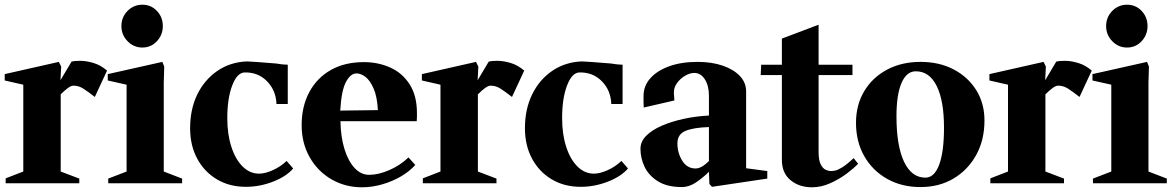

<svg xmlns="http://www.w3.org/2000/svg" viewBox="-26 -779 4986 816"><path d="M-2 0V-21L73 -50V-419L-6 -437V-464L224 -516L234 -496L231 -438L278 -517Q292 -521 317.5 -520.5Q343 -520 372.5 -511Q402 -502 429 -479L377 -367Q350 -388 329.5 -401.5Q309 -415 286 -415Q276 -415 262 -404.5Q248 -394 233 -379Q232 -378 232 -378V-50L311 -20V0Z M434 0V-20L512 -50V-419L432 -437V-464L664 -516L672 -496L670 -428V-50L748 -20V0ZM579 -577Q542 -577 516 -604Q490 -631 490 -668Q490 -706 516 -732.5Q542 -759 579 -759Q616 -759 641 -732.5Q666 -706 666 -668Q666 -631 641 -604Q616 -577 579 -577Z M1019 15Q949 15 895.5 -17Q842 -49 812 -105Q782 -161 782 -234Q782 -315 812.5 -377.5Q843 -440 897.5 -477.5Q952 -515 1023 -518Q1031 -518 1066 -515.5Q1101 -513 1149 -509Q1166 -506 1179 -505Q1192 -504 1197 -504V-337H1149Q1147 -395 1108.5 -434Q1070 -473 1012 -471Q981 -469 960.5 -414.5Q940 -360 940 -277Q940 -208 957.5 -154.5Q975 -101 1005.5 -71Q1036 -41 1075 -41Q1101 -41 1134 -56Q1167 -71 1192 -95L1220 -63Q1191 -29 1134.5 -7Q1078 15 1019 15Z M1513 17Q1441 17 1382.5 -17Q1324 -51 1290 -111Q1256 -171 1256 -247Q1256 -327 1288.5 -387.5Q1321 -448 1380 -481.5Q1439 -515 1521 -515Q1581 -515 1632.5 -492Q1684 -469 1715 -420.5Q1746 -372 1746 -299Q1746 -292 1746 -282Q1746 -272 1745 -264H1421Q1422 -197 1438 -145.5Q1454 -94 1481 -65Q1508 -36 1543 -36Q1583 -36 1629.5 -56.5Q1676 -77 1710 -110L1739 -78Q1715 -51 1678.5 -29.5Q1642 -8 1598.5 4.5Q1555 17 1513 17ZM1489 -467Q1464 -467 1444.5 -431Q1425 -395 1420 -309L1580 -311Q1577 -368 1562 -402.5Q1547 -437 1527.5 -452Q1508 -467 1489 -467Z M1771 0V-21L1846 -50V-419L1767 -437V-464L1997 -516L2007 -496L2004 -438L2051 -517Q2065 -521 2090.5 -520.5Q2116 -520 2145.5 -511Q2175 -502 2202 -479L2150 -367Q2123 -388 2102.5 -401.5Q2082 -415 2059 -415Q2049 -415 2035 -404.5Q2021 -394 2006 -379Q2005 -378 2005 -378V-50L2084 -20V0Z M2442 15Q2372 15 2318.5 -17Q2265 -49 2235 -105Q2205 -161 2205 -234Q2205 -315 2235.5 -377.5Q2266 -440 2320.5 -477.5Q2375 -515 2446 -518Q2454 -518 2489 -515.5Q2524 -513 2572 -509Q2589 -506 2602 -505Q2615 -504 2620 -504V-337H2572Q2570 -395 2531.5 -434Q2493 -473 2435 -471Q2404 -469 2383.5 -414.5Q2363 -360 2363 -277Q2363 -208 2380.5 -154.5Q2398 -101 2428.5 -71Q2459 -41 2498 -41Q2524 -41 2557 -56Q2590 -71 2615 -95L2643 -63Q2614 -29 2557.5 -7Q2501 15 2442 15Z M2872 16Q2810 16 2771 -8Q2732 -32 2714 -69Q2696 -106 2696 -147Q2696 -177 2720 -201.5Q2744 -226 2785 -244Q2826 -262 2878 -273.5Q2930 -285 2987 -288V-371Q2987 -415 2969.5 -442Q2952 -469 2925 -469Q2906 -469 2885.5 -457Q2865 -445 2851 -425.5Q2837 -406 2838 -383Q2839 -370 2839.5 -362Q2840 -354 2840 -352L2710 -322Q2709 -330 2709 -343.5Q2709 -357 2709 -371Q2709 -414 2738 -446.5Q2767 -479 2818.5 -497.5Q2870 -516 2939 -516Q2999 -516 3045.5 -500Q3092 -484 3118.5 -456Q3145 -428 3145 -391V-64L3235 -52V-20L3000 15L2989 3L2987 -49Q2962 -24 2932.5 -4Q2903 16 2872 16ZM2930 -63Q2956 -63 2987 -95V-239Q2921 -237 2887 -222.5Q2853 -208 2853 -170Q2853 -129 2873.5 -96Q2894 -63 2930 -63Z M3425 17Q3370 17 3333.5 -13.5Q3297 -44 3297 -99V-460H3207L3209 -504H3297V-615L3453 -674V-504H3597V-460H3453V-134Q3453 -98 3462 -80.5Q3471 -63 3483 -57.5Q3495 -52 3504 -52Q3512 -52 3523 -54Q3534 -56 3553 -67.5Q3572 -79 3602 -107L3621 -83Q3604 -65 3573 -41.5Q3542 -18 3503 -0.5Q3464 17 3425 17Z M3886 16Q3806 16 3744 -19Q3682 -54 3647 -115.5Q3612 -177 3612 -257Q3612 -333 3647 -391.5Q3682 -450 3744 -483Q3806 -516 3886 -516Q3966 -516 4027 -484Q4088 -452 4123 -396Q4158 -340 4158 -267Q4158 -184 4123 -120.5Q4088 -57 4027 -20.5Q3966 16 3886 16ZM3907 -24Q3945 -24 3965.5 -79Q3986 -134 3986 -236Q3986 -351 3955 -413.5Q3924 -476 3866 -476Q3827 -476 3805.5 -426.5Q3784 -377 3784 -285Q3784 -160 3816 -92Q3848 -24 3907 -24Z M4183 0V-21L4258 -50V-419L4179 -437V-464L4409 -516L4419 -496L4416 -438L4463 -517Q4477 -521 4502.5 -520.5Q4528 -520 4557.5 -511Q4587 -502 4614 -479L4562 -367Q4535 -388 4514.5 -401.5Q4494 -415 4471 -415Q4461 -415 4447 -404.5Q4433 -394 4418 -379Q4417 -378 4417 -378V-50L4496 -20V0Z M4619 0V-20L4697 -50V-419L4617 -437V-464L4849 -516L4857 -496L4855 -428V-50L4933 -20V0ZM4764 -577Q4727 -577 4701 -604Q4675 -631 4675 -668Q4675 -706 4701 -732.5Q4727 -759 4764 -759Q4801 -759 4826 -732.5Q4851 -706 4851 -668Q4851 -631 4826 -604Q4801 -577 4764 -577Z"/></svg>

Font: Wittgenstein Extrabold
Style: Regular
Weight: 800
Designer: Jörg Drees
Foundry: Jörg Drees
Version: Version 1.303; ttfautohint (v1.8.4.7-5d5b)